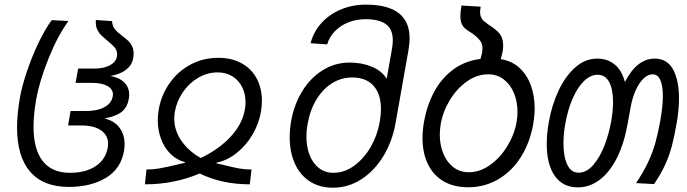

<svg xmlns="http://www.w3.org/2000/svg" viewBox="-20 -816 3040 850"><path d="M55.5 -251.5Q55.5 -310.5 68.5 -385.5Q77.5 -435 99.2 -499.8Q121 -564.5 150.2 -625.8Q179.5 -687 209 -727L283 -723Q234.5 -656 194.8 -557Q155 -458 140 -375.5Q128.5 -307.5 128.5 -255.5Q128.5 -155 169 -103Q209.5 -51 289.5 -51Q360 -51 404 -80.8Q448 -110.5 457 -162.5Q458.5 -171.5 458.5 -179Q458.5 -217 427.5 -238.8Q396.5 -260.5 341 -260.5H281.5L292.5 -324.5H361.5Q411 -324.5 442.5 -341.8Q474 -359 479 -389.5L480 -398Q480 -421.5 455.8 -435.2Q431.5 -449 388 -449H314.5L326 -512.5H398.5Q439.5 -512.5 466.5 -527Q493.5 -541.5 497.5 -565.5Q498 -570.5 498.5 -575.5Q498.5 -593 488.2 -605.2Q478 -617.5 456.5 -635Q439.5 -649 429 -659Q418.5 -669 411.2 -683.8Q404 -698.5 404 -717.5Q404 -724 404.5 -727.5L476 -722.5Q477.5 -700 489 -686.2Q500.5 -672.5 522.5 -656Q538.5 -644 548.2 -634.8Q558 -625.5 564.8 -611.5Q571.5 -597.5 571.5 -578.5Q571.5 -567.5 569.5 -557.5Q564 -527.5 538.5 -507.5Q513 -487.5 470 -480L465.5 -480.5Q506 -474 529 -452Q552 -430 552 -397Q552 -388.5 550.5 -379.5Q544 -342 520.5 -322.2Q497 -302.5 447.5 -292.5L442 -291.5Q484 -282.5 507.8 -252.2Q531.5 -222 531.5 -177.5Q531.5 -160.5 529 -147.5Q515 -68 448.2 -28.2Q381.5 11.5 284.5 11.5Q172 11.5 113.8 -55.5Q55.5 -122.5 55.5 -251.5Z M752 -84.5Q784 -92 795 -94.5L801 -97.5Q763 -107 735.5 -134Q708 -161 693.2 -200Q678.5 -239 678.5 -283.5Q678.5 -305 682.5 -330Q694 -396 731.2 -448.5Q768.5 -501 824.2 -530.5Q880 -560 946 -560Q1006 -560 1049.8 -535.8Q1093.5 -511.5 1116.5 -468.5Q1139.5 -425.5 1139.5 -369.5Q1139.5 -345.5 1135 -320Q1126 -268.5 1098.5 -221.2Q1071 -174 1030 -140.5Q989 -107 941.5 -96.5L936 -93.5L974.5 -84.5Q1013 -75 1038.8 -70.2Q1064.5 -65.5 1093.5 -65.5L1086 0Q961.5 0 864 -48Q751.5 0 621.5 0L628.5 -65.5Q657 -65.5 684.2 -70.2Q711.5 -75 752 -84.5ZM751.5 -291Q751.5 -238.5 782.8 -193Q814 -147.5 868.5 -116.5Q947 -153.5 999.8 -209.5Q1052.5 -265.5 1064 -331Q1067 -347.5 1067 -363.5Q1067 -400.5 1052 -430.5Q1037 -460.5 1009 -478Q981 -495.5 943.5 -495.5Q898 -495.5 857.5 -471.8Q817 -448 789.5 -407.8Q762 -367.5 754 -321Q751.5 -308.5 751.5 -291Z M1262.5 -208.5Q1262.5 -244.5 1269 -280.5Q1282 -353.5 1318.2 -412.5Q1354.5 -471.5 1408.8 -505.2Q1463 -539 1527.5 -539Q1582 -539 1626 -520.8Q1670 -502.5 1692 -467.5L1715 -598Q1719 -621 1719 -636.5Q1719 -687.5 1688.2 -709.2Q1657.5 -731 1598.5 -731Q1557.5 -731 1522.2 -717Q1487 -703 1462.5 -677.8Q1438 -652.5 1428.5 -619.5L1355 -624.5Q1368 -675.5 1403.2 -714.2Q1438.5 -753 1489.5 -774.2Q1540.5 -795.5 1600 -795.5Q1793.5 -795.5 1793.5 -645.5Q1793.5 -626 1788.5 -595L1731.5 -273Q1717.5 -192 1678.2 -126.5Q1639 -61 1580.8 -23Q1522.5 15 1454 15Q1393.5 15 1350.2 -13.8Q1307 -42.5 1284.8 -93Q1262.5 -143.5 1262.5 -208.5ZM1661 -275.5Q1666.5 -307.5 1666.5 -333Q1666.5 -399.5 1633.8 -436.2Q1601 -473 1539 -473Q1490.5 -473 1449.2 -447Q1408 -421 1380 -374Q1352 -327 1341.5 -265.5Q1336.5 -239 1336.5 -211Q1336.5 -165.5 1350.8 -129.2Q1365 -93 1392 -72Q1419 -51 1456.5 -51Q1504.5 -51 1547.8 -82.2Q1591 -113.5 1620.8 -165Q1650.5 -216.5 1661 -275.5Z M1850.5 -204.5Q1850.5 -240 1857 -276Q1870 -350 1902.2 -409.8Q1934.5 -469.5 1986.2 -508Q2038 -546.5 2107 -555L2114 -581Q2116 -595 2116 -600Q2116 -621.5 2106.2 -635Q2096.5 -648.5 2074.5 -665.5Q2051.5 -680 2041.2 -688Q2031 -696 2024.5 -709.5Q2018 -723 2018 -745.5Q2018 -760.5 2023 -791.5L2108 -786.5Q2105.5 -771.5 2105.5 -763Q2105.5 -748 2110.5 -738.2Q2115.5 -728.5 2120 -724.5Q2124.5 -720.5 2146 -704.5Q2177.5 -685 2192.5 -666Q2207.5 -647 2207.5 -615Q2207.5 -599.5 2205 -586.5L2197 -554Q2244 -547 2277.8 -517.2Q2311.5 -487.5 2329.2 -440.5Q2347 -393.5 2347 -336Q2347 -305 2340.5 -266Q2326 -184.5 2286.2 -121.2Q2246.5 -58 2186.2 -22.5Q2126 13 2052.5 13Q1988 13 1942.5 -14.2Q1897 -41.5 1873.8 -90.5Q1850.5 -139.5 1850.5 -204.5ZM2267 -276Q2271 -300 2271 -320.5Q2271 -365.5 2255.5 -403.5Q2240 -441.5 2210.5 -464.2Q2181 -487 2141 -487Q2091.5 -487 2046.8 -455.2Q2002 -423.5 1971.2 -372.5Q1940.5 -321.5 1931 -266Q1927 -241 1927 -220Q1927 -175 1942.2 -137Q1957.5 -99 1986.5 -76.2Q2015.5 -53.5 2055.5 -53.5Q2104.5 -53.5 2149.8 -85.8Q2195 -118 2226.2 -169.5Q2257.5 -221 2267 -276Z M2400.5 -178Q2400.5 -225 2410 -277.5Q2423 -351 2452.8 -414.8Q2482.5 -478.5 2526.5 -517.5Q2570.5 -556.5 2624 -556.5Q2669.5 -556.5 2701.2 -530.5Q2733 -504.5 2746.5 -453Q2800 -556.5 2878 -556.5Q2934 -556.5 2960 -508.2Q2986 -460 2986 -381Q2986 -329 2976 -273Q2965.5 -212 2954.5 -170.2Q2943.5 -128.5 2925 -87.5Q2906.5 -46.5 2875.5 -1L2796 -5.5Q2829 -55 2849 -97.5Q2869 -140 2881 -182.5Q2893 -225 2903.5 -283Q2914.5 -347.5 2914.5 -390.5Q2914.5 -436.5 2903.2 -461.8Q2892 -487 2869.5 -487Q2847.5 -487 2827.8 -467.2Q2808 -447.5 2793.2 -413.8Q2778.5 -380 2771.5 -339.5L2759 -270Q2743.5 -182 2711.8 -118.2Q2680 -54.5 2635.5 -20.5Q2591 13.5 2538 13.5Q2472 13.5 2436.2 -37Q2400.5 -87.5 2400.5 -178ZM2685.5 -277.5Q2694 -326 2694 -364.5Q2694 -421 2676.8 -453Q2659.5 -485 2626 -485Q2594 -485 2565.2 -457Q2536.5 -429 2515 -379.5Q2493.5 -330 2482.5 -267.5Q2474.5 -223 2474.5 -181Q2474.5 -122 2491.5 -86.8Q2508.5 -51.5 2541 -51.5Q2577 -51.5 2606.5 -85.8Q2636 -120 2656 -171.8Q2676 -223.5 2685.5 -277.5Z"/></svg>

Font: JuliaMono Light
Style: Italic
Weight: 300
Italic angle: -9°
Monospace: yes
Designer: cormullion
Foundry: corm
Version: Version 0.054; ttfautohint (v1.8.4)